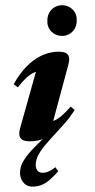

<svg xmlns="http://www.w3.org/2000/svg" viewBox="-63 -745 516 1044"><g transform="rotate(-5 195.0 -223.0)"><path d="M230.5 -634.5Q233.5 -659 246.2 -676.2Q259 -693.5 278.5 -701.8Q298 -710 320.5 -707.5Q354.5 -703 374.5 -677.2Q394.5 -651.5 389 -614.5Q386.5 -590.5 373.5 -573.2Q360.5 -556 341.2 -547.5Q322 -539 298.5 -542Q265 -546.5 245 -572.5Q225 -598.5 230.5 -634.5ZM272 -63.5 189 13.5Q151 48 131.5 73Q112 98 105.2 116.8Q98.5 135.5 98.5 151Q98.5 168.5 108.2 179.8Q118 191 138.5 191Q154.5 191 169 185.2Q183.5 179.5 204 166.5L218 189.5Q173.5 231.5 144.8 246.5Q116 261.5 82 261.5Q46.5 261.5 28 239.8Q9.5 218 9.5 188Q9.5 172 16 151.5Q22.5 131 46 102.2Q69.5 73.5 120 32L171.5 -10.5L177 -1Q156.5 7.5 136.8 11.2Q117 15 97 15Q48 15 32.5 -3.5Q17 -22 31.5 -61L158.5 -398L191.5 -364Q162 -365 138.2 -357.8Q114.5 -350.5 91 -332.8Q67.5 -315 39 -284L17.5 -302.5Q55 -358 95.2 -392.2Q135.5 -426.5 176.5 -442.5Q217.5 -458.5 258 -458.5Q307 -458.5 322.5 -440.8Q338 -423 323.5 -384L197 -37.5L161 -78Q189.5 -77.5 213.5 -84.5Q237.5 -91.5 261.8 -108.5Q286 -125.5 315.5 -154.5L336 -135Q320 -114 304 -96Q288 -78 272 -63.5Z"/></g></svg>

Font: Newsreader 24pt ExtraBold
Style: Italic
Weight: 800
Italic angle: -17°
Designer: Hugues Gentile
Foundry: Production Type
Version: Version 1.003